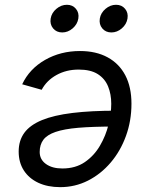

<svg xmlns="http://www.w3.org/2000/svg" viewBox="-20 -771 616 803"><path d="M314.5 -557.6Q381.8 -557.6 430.2 -531.2Q478.5 -504.9 504.2 -455.8Q529.8 -406.7 529.8 -337.4Q529.8 -265.6 506.8 -202.4Q483.9 -139.2 442.9 -91.1Q401.9 -43 347.9 -15.6Q293.9 11.7 231.9 11.7Q179.2 11.7 140.1 -6.6Q101.1 -24.9 79.6 -58.3Q58.1 -91.8 58.1 -137.2Q58.1 -183.1 81.8 -215.6Q105.5 -248 155.3 -268.6Q205.1 -289.1 283 -298.6Q360.8 -308.1 468.8 -308.1L457 -241.7Q367.7 -241.7 307.6 -236.6Q247.6 -231.4 212.2 -219.2Q176.8 -207 161.4 -186.5Q146 -166 146 -135.3Q146 -104 172.1 -85.2Q198.2 -66.4 240.7 -66.4Q295.9 -66.4 334.7 -93Q373.5 -119.6 397.9 -161.4Q422.4 -203.1 433.8 -249.8Q445.3 -296.4 445.3 -336.9Q445.3 -377 432.1 -409.4Q418.9 -441.9 389.2 -460.9Q359.4 -480 309.1 -480Q257.3 -480 216.3 -457.3Q175.3 -434.6 154.3 -395.5L72.8 -418.5Q103 -482.9 168.2 -520.3Q233.4 -557.6 314.5 -557.6ZM445.8 -635.3Q421.9 -635.3 407.7 -652.3Q393.6 -669.4 397.5 -693.4Q401.4 -717.3 421.4 -734.1Q441.4 -751 465.3 -751Q489.3 -751 503.2 -734.1Q517.1 -717.3 513.2 -693.4Q509.3 -669.4 489.5 -652.3Q469.7 -635.3 445.8 -635.3ZM240.2 -635.3Q216.3 -635.3 202.1 -652.3Q188 -669.4 191.9 -693.4Q195.8 -717.3 215.8 -734.1Q235.8 -751 259.8 -751Q283.7 -751 297.6 -734.1Q311.5 -717.3 307.6 -693.4Q303.7 -669.4 283.9 -652.3Q264.2 -635.3 240.2 -635.3Z"/></svg>

Font: Inter Variable
Style: Italic
Weight: 400
Italic angle: -9.39999°
Designer: Rasmus Andersson
Foundry: rsms
Version: Version 4.001;git-9221beed3